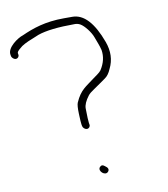

<svg xmlns="http://www.w3.org/2000/svg" viewBox="-111 -690 664 758"><g transform="rotate(-10 221.0 -311.0)"><path d="M233.6 -23.5C221.9 -9.4 249.2 15.3 262.2 -0.2C268.7 -8.1 266 -16 254 -24C246.2 -30.7 239.4 -30.5 233.6 -23.5ZM-6.1 -517 -7.1 -523C-7.8 -527.1 -3.1 -533.1 6.9 -541C15.2 -549.6 33.7 -559.5 62.5 -570.5C70.3 -573.5 78 -576.7 85.4 -580C117.5 -591.3 167.2 -597 234.6 -597C242 -597 249 -595.2 255.6 -591.5C271.5 -582.6 294.1 -553.4 301.7 -532.2C309.7 -509.7 315.1 -499.1 320.4 -478C324.8 -451.3 318.7 -425.2 302 -399.5C296.4 -391 279.1 -380.3 270.3 -373.5C235.3 -346.5 213.2 -337.9 192.1 -290.1C188.9 -282.8 187.7 -267.8 188.6 -245.1C189.4 -222.4 190.3 -208.3 191.2 -203L192.4 -196C193.7 -188.1 201.9 -181 209.9 -181C217.8 -181 223.7 -188.1 222.4 -196L221.2 -203C220 -210 219.2 -229.4 218.7 -261.1C218.5 -275.2 225.7 -291.7 240.3 -310.6C244.8 -316.3 252.8 -323 264.5 -330.6C288.3 -346.1 291.3 -349.9 313.7 -364.9C323.6 -371.6 331.9 -382.9 338.6 -399C355.1 -432.1 356.3 -467.9 342.1 -506.5C312.7 -586.8 275.2 -627 229.6 -627H195.6C119.7 -627 69 -608.8 24.9 -589C3.1 -582.4 -41.8 -551.1 -37.1 -523L-36.1 -517C-34.8 -509.1 -26.5 -502 -18.6 -502C-10.7 -502 -4.8 -509.1 -6.1 -517Z"/></g></svg>

Font: MewTooHand
Style: Lta
Weight: 400
Designer: Mew Too, Robert Jablonski
Version: Version 0.77